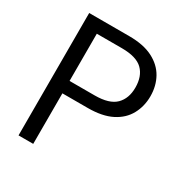

<svg xmlns="http://www.w3.org/2000/svg" viewBox="-163 -825 907 951"><g transform="rotate(30 290.0 -350.0)"><path d="M75 0V-700H304Q386 -700 439 -673Q492 -646 518 -599.5Q544 -553 544 -494Q544 -437 518.5 -390Q493 -343 440 -316Q387 -289 304 -289H159V0ZM159 -360H302Q386 -360 422 -396Q458 -432 458 -494Q458 -559 422 -594.5Q386 -630 302 -630H159Z"/></g></svg>

Font: DM Sans
Style: Regular
Weight: 400
Designer: Colophon Foundry, Jonny Pinhorn
Foundry: Colophon Foundry
Version: Version 4.004; ttfautohint (v1.8.4.7-5d5b)